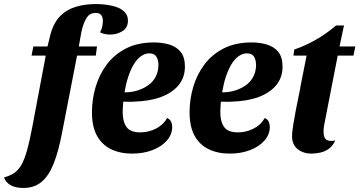

<svg xmlns="http://www.w3.org/2000/svg" viewBox="-108 -740 1778 950"><path d="M8 190Q-32 190 -56 176Q-80 162 -88 138Q-59 130 -38 116Q-17 102 -2 75.5Q13 49 26 3Q39 -43 52 -113L121 -479H276L200 -88Q182 8 157.5 69.5Q133 131 97 160.5Q61 190 8 190ZM48 -465 57 -510H127L141 -567Q156 -625 188 -658.5Q220 -692 266 -706Q312 -720 367 -720Q395 -720 423 -716Q451 -712 474 -703Q497 -694 511 -678Q525 -662 525 -638Q525 -603 498 -586Q471 -569 438 -569Q425 -569 411.5 -571.5Q398 -574 387 -580Q394 -592 397.5 -607Q401 -622 401 -636Q401 -654 393 -665Q385 -676 365 -676Q334 -676 318 -647.5Q302 -619 294 -578L282 -510H372L366 -465Z M545 20Q486 20 441 -2Q396 -24 371.5 -69Q347 -114 347 -184Q347 -248 365 -309.5Q383 -371 420.5 -421Q458 -471 516 -500.5Q574 -530 654 -530Q695 -530 730 -519.5Q765 -509 786 -483Q807 -457 807 -410Q807 -357 776 -319Q745 -281 688.5 -260Q632 -239 554 -237Q542 -236 527.5 -236.5Q513 -237 502 -237Q501 -224 500 -210.5Q499 -197 499 -186Q499 -138 518 -111.5Q537 -85 586 -85Q627 -85 663.5 -103.5Q700 -122 719 -156Q733 -150 738.5 -138Q744 -126 744 -112Q744 -75 718 -45Q692 -15 647 2.5Q602 20 545 20ZM508 -283Q543 -283 573 -292.5Q603 -302 626.5 -319Q650 -336 663 -362Q676 -388 676 -420Q675 -447 664.5 -461.5Q654 -476 631 -476Q609 -476 589 -461.5Q569 -447 553.5 -421Q538 -395 526.5 -360Q515 -325 508 -283Z M1028 20Q969 20 924 -2Q879 -24 854.5 -69Q830 -114 830 -184Q830 -248 848 -309.5Q866 -371 903.5 -421Q941 -471 999 -500.5Q1057 -530 1137 -530Q1178 -530 1213 -519.5Q1248 -509 1269 -483Q1290 -457 1290 -410Q1290 -357 1259 -319Q1228 -281 1171.5 -260Q1115 -239 1037 -237Q1025 -236 1010.5 -236.5Q996 -237 985 -237Q984 -224 983 -210.5Q982 -197 982 -186Q982 -138 1001 -111.5Q1020 -85 1069 -85Q1110 -85 1146.5 -103.5Q1183 -122 1202 -156Q1216 -150 1221.5 -138Q1227 -126 1227 -112Q1227 -75 1201 -45Q1175 -15 1130 2.5Q1085 20 1028 20ZM991 -283Q1026 -283 1056 -292.5Q1086 -302 1109.5 -319Q1133 -336 1146 -362Q1159 -388 1159 -420Q1158 -447 1147.5 -461.5Q1137 -476 1114 -476Q1092 -476 1072 -461.5Q1052 -447 1036.5 -421Q1021 -395 1009.5 -360Q998 -325 991 -283Z M1432 20Q1393 20 1365 -2Q1337 -24 1337 -66Q1337 -86 1342.5 -119.5Q1348 -153 1355 -191Q1362 -229 1369.5 -263.5Q1377 -298 1380 -319L1409 -465H1344L1348 -495Q1402 -513 1455 -543.5Q1508 -574 1555 -614H1594L1572 -510H1650L1641 -465H1563L1500 -142Q1497 -128 1495 -115.5Q1493 -103 1493 -91Q1492 -59 1506.5 -49Q1521 -39 1551 -45Q1539 -19 1520.5 -5Q1502 9 1479 14.5Q1456 20 1432 20Z"/></svg>

Font: Sansita Swashed Light SemiBold
Style: Regular
Weight: 600
Version: Version 1.003